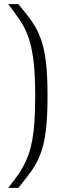

<svg xmlns="http://www.w3.org/2000/svg" viewBox="-20 -763 335 933"><path d="M20 150Q42 122 60 97.5Q78 73 92.5 46.5Q107 20 118 -10.5Q129 -41 136.5 -81Q144 -121 147.5 -174Q151 -227 151 -297Q151 -403 142.5 -470Q134 -537 117.5 -583.5Q101 -630 76.5 -665.5Q52 -701 20 -743H69Q109 -696 136 -657Q163 -618 179.5 -571Q196 -524 203.5 -459.5Q211 -395 211 -297Q211 -198 203.5 -134Q196 -70 179.5 -23Q163 24 136 63Q109 102 69 150Z"/></svg>

Font: Azeri Sans Light
Style: Regular
Weight: 300
Designer: Hector Gatti & Omnibus-Type (original fonts) / Cristiano Sobral (main changes and remastering)
Version: Version 1.000; ttfautohint (v1.6)